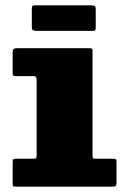

<svg xmlns="http://www.w3.org/2000/svg" viewBox="-20 -701 472 721"><path d="M99.5 -601Q99.5 -590.5 103.5 -587.8Q107.5 -585 117 -585H328.5Q336.5 -585 338 -588.5Q339.5 -592 339.5 -600V-665.5Q339.5 -675.5 335.8 -678.2Q332 -681 322.5 -681H109.5Q103 -681 101.2 -677.8Q99.5 -674.5 99.5 -667.5ZM108 -415Q117.5 -415 117.5 -402V-116Q117.5 -108 115 -106.5Q112.5 -105 104.5 -105H41Q32 -105 29.8 -102.5Q27.5 -100 27.5 -90.5V-12.5Q27.5 -4.5 29.8 -2.2Q32 0 39.5 0H398.5Q410 0 413.8 -2.2Q417.5 -4.5 417.5 -15.5V-93Q417.5 -101.5 414.8 -103.2Q412 -105 403.5 -105H338Q330.5 -105 329 -107.5Q327.5 -110 327.5 -117.5V-510Q327.5 -517 324.8 -518.5Q322 -520 315 -520H42.5Q27.5 -520 27.5 -506V-425Q27.5 -418.5 30.8 -416.8Q34 -415 40.5 -415Z"/></svg>

Font: Besley Black
Style: Regular
Weight: 900
Designer: Owen Earl
Foundry: indestructible type*
Version: Version 2.001